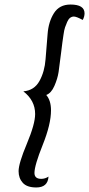

<svg xmlns="http://www.w3.org/2000/svg" viewBox="-20 -740 393 847"><path d="M62 15Q62 -19 98.5 -106Q135 -193 135 -237Q135 -297 83 -337Q131 -341 154 -382.5Q177 -424 181 -479L190 -590Q194 -644 218 -682Q242 -720 291 -720Q353 -720 353 -681Q353 -667 345 -652Q317 -667 306 -667Q297 -667 289.5 -661.5Q282 -656 276.5 -643.5Q271 -631 267 -619.5Q263 -608 260 -586L255 -551Q253 -537 250 -511Q243 -452 238.5 -422.5Q234 -393 220 -361Q206 -329 184 -321Q205 -297 205 -253Q205 -192 168.5 -101Q132 -10 132 23Q132 49 162 49Q179 49 194 39Q191 87 140 87Q99 87 80.5 66.5Q62 46 62 15Z"/></svg>

Font: TypoPRO Dancing Script
Style: Bold
Weight: 700
Designer: Pablo Impallari
Foundry: Pablo Impallari. www.impallari.com Igino Marini. www.ikern.com
Version: Version 1.002